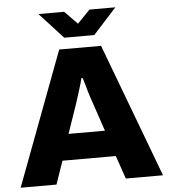

<svg xmlns="http://www.w3.org/2000/svg" viewBox="-58 -930 863 982"><g transform="rotate(-5 373.0 -438.5)"><path d="M8 0 266 -687H481L739 0H548L507 -119H233L192 0ZM276 -253H463L414 -398Q410 -409 404.5 -425.5Q399 -442 393.5 -460.5Q388 -479 383 -498Q378 -517 373 -531H366Q362 -512 354.5 -488Q347 -464 339.5 -440Q332 -416 326 -398ZM176 -877H308L402 -781H345L438 -877H571L451 -745H297Z"/></g></svg>

Font: Archivo SemiBold ExtraBold
Style: Regular
Weight: 800
Version: Version 2.001